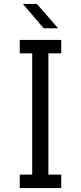

<svg xmlns="http://www.w3.org/2000/svg" viewBox="-20 -952 410 972"><path d="M225 -68H290V0H80V-68H143V-682H80V-750H290V-682H225ZM274 -809H201L96 -932H167Z"/></svg>

Font: Kelly Slab
Style: Regular
Weight: 400
Designer: Denis Masharov
Foundry: Denis Masharov
Version: Version 1.001